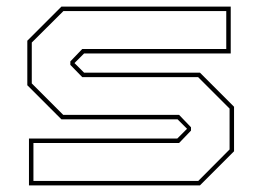

<svg xmlns="http://www.w3.org/2000/svg" viewBox="-20 -560 790 580"><path d="M67.5 0V-141.5H515.5L545 -171L516.5 -199.5H165.5L62.5 -302.5V-437L165.5 -540H677V-398.5H234L205 -369.5L234 -340.5H584L687 -237.5V-103L584 0ZM81 -13.5H579L673.5 -108.5V-232L578.5 -327H228.5L192.5 -364V-374.5L228.5 -412H663.5V-526.5H171.5L76 -431.5V-308L171 -213H521L557 -175.5V-165.5L521 -128H81Z"/></svg>

Font: Tourney Expanded Thin
Style: Regular
Weight: 100
Width: 7
Designer: Tyler Finck
Foundry: Etcetera Type Co
Version: Version 1.010; ttfautohint (v1.8.3)